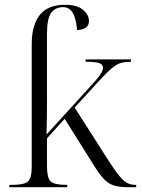

<svg xmlns="http://www.w3.org/2000/svg" viewBox="-20 -785 596 805"><path d="M19 0V-10H33Q82 -10 97.5 -24.5Q113 -39 113 -86V-600Q113 -680 147 -722.5Q181 -765 253 -765Q303 -765 328 -744Q353 -723 353 -697Q353 -661 303 -659Q296 -755 245 -755Q212 -755 194.5 -731Q177 -707 177 -644V-359Q177 -325 176.5 -290.5Q176 -256 175 -221L340 -402Q383 -448 397.5 -468.5Q412 -489 412 -500Q412 -516 394.5 -521Q377 -526 339 -526V-536H529V-526Q505 -526 488 -521.5Q471 -517 449 -499Q427 -481 390 -440L293 -334L434 -113Q463 -68 481.5 -46Q500 -24 515 -17Q530 -10 547 -10H551V0H520Q484 0 460.5 -6.5Q437 -13 417.5 -32.5Q398 -52 374 -91L251 -287L177 -205V-88Q177 -40 192 -25Q207 -10 256 -10H262V0Z"/></svg>

Font: Noto Serif Display Light
Style: Regular
Weight: 300
Designer: Monotype Design Team
Foundry: Monotype Imaging Inc.
Version: Version 2.009